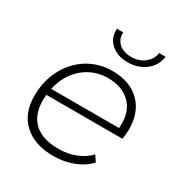

<svg xmlns="http://www.w3.org/2000/svg" viewBox="-170 -853 937 985"><g transform="rotate(30 299.0 -360.5)"><path d="M96 -250Q94 -228 94 -217Q94 -132 143 -86.5Q192 -41 287 -41Q342 -41 388.5 -59.5Q435 -78 466 -111L489 -76Q454 -38 399.5 -17Q345 4 283 4Q172 4 108.5 -54Q45 -112 45 -215Q45 -303 82 -374Q119 -445 184 -485.5Q249 -526 330 -526Q432 -526 492 -468Q552 -410 552 -308Q552 -284 546 -250ZM102 -289H504Q505 -298 505 -315Q505 -394 457 -438.5Q409 -483 329 -483Q244 -483 182.5 -430Q121 -377 102 -289ZM240 -725H277Q275 -684 302 -660Q329 -636 375 -636Q419 -636 451.5 -660.5Q484 -685 490 -725H528Q520 -669 476.5 -636Q433 -603 372 -603Q312 -603 274 -636.5Q236 -670 240 -725Z"/></g></svg>

Font: Idrija
Style: Italic
Weight: 300
Italic angle: -11.3°
Designer: Julieta Ulanovsky
Foundry: Julieta Ulanovsky
Version: Version 7.200